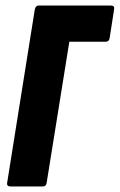

<svg xmlns="http://www.w3.org/2000/svg" viewBox="-20 -675 434 695"><path d="M19 0Q3 0 6 -14L106 -641Q109 -655 120 -655H381Q396 -655 393 -641L377 -538Q375 -524 363 -524H231L149 -14Q147 0 135 0Z"/></svg>

Font: Sofia Sans Extra Condensed Black
Style: Italic
Weight: 900
Italic angle: -9°
Version: Version 4.100